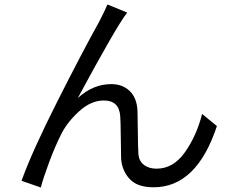

<svg xmlns="http://www.w3.org/2000/svg" viewBox="-20 -798 1040 856"><path d="M547 -742Q497 -677 327 -361Q395 -423 476 -423Q527 -423 559 -391.5Q591 -360 593 -302Q594 -279 594.5 -211.5Q595 -144 597 -112.5Q599 -81 621 -63.5Q643 -46 678 -46Q753 -46 805 -120Q857 -194 881 -290L947 -236Q857 37 665 37Q592 37 558 0Q524 -37 520 -90Q519 -119 518.5 -185.5Q518 -252 516 -280Q511 -350 443 -350Q386 -350 333.5 -302.5Q281 -255 253.5 -201Q226 -147 199 -74.5Q172 -2 162 38L76 8Q123 -123 236 -346.5Q349 -570 422 -701Q447 -749 459 -778Z"/></svg>

Font: Swei Fan Sans CJK TC
Style: Regular
Weight: 400
Version: Version 2.130